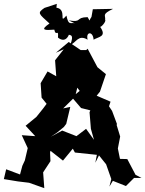

<svg xmlns="http://www.w3.org/2000/svg" viewBox="-49 -953 755 997"><path d="M465 -146 502 -100 529 -23 519 16 537 -14 605 13 647 -29H686L655 -45L612 -127L574 -128L563 -182L575 -244L557 -303L558 -310L533 -377L517 -401L525 -425L453 -456L470 -477L501 -568L457 -604L406 -700L399 -693H370L308 -735L241 -679L282 -697L237 -640L243 -557L198 -582L162 -521L167 -446L193 -414L176 -391L140 -346L84 -300L134 -246L64 -251L95 -184L80 -120L67 -92L55 -47L-17 -74L-29 -23L44 -11L102 -4L181 24L175 -58L213 -116L211 -160L213 -170L278 -119L329 -181L340 -161L454 -149L446 -108ZM248 -265 283 -294 295 -310 316 -398 279 -390 341 -451 358 -521 301 -565 365 -481 324 -448 372 -392 420 -380 416 -370 423 -284 439 -227 398 -284 348 -246 274 -275 215 -243ZM339 -832C319 -838 307 -817 296 -872C253 -822 302 -905 244 -913L246 -933L182 -912C143 -885 151 -883 208 -831C157 -796 183 -795 233 -799C241 -759 256 -808 252 -758C252 -758 288 -724 309 -773C314 -768 338 -778 316 -720C347 -731 357 -776 406 -747C395 -789 434 -793 437 -747C464 -763 508 -762 470 -815C472 -806 504 -841 497 -850C500 -875 478 -878 538 -907L433 -905L426 -865C410 -843 422 -839 406 -864C340 -863 381 -835 308 -847Z"/></svg>

Font: Asimov Aggro
Style: Medium
Weight: 500
Designer: Google
Version: Version 2.000980; 2014